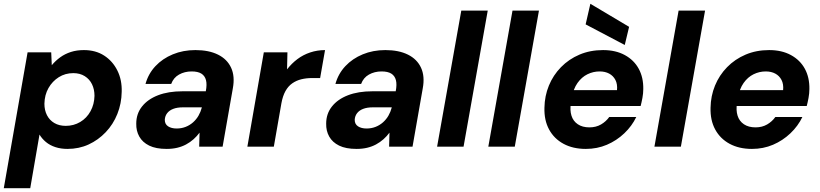

<svg xmlns="http://www.w3.org/2000/svg" viewBox="-37 -776 4341 1016"><path d="M-17 220 109 -499H234L237 -431Q257 -455 282 -473Q307 -491 338 -501Q369 -511 407 -511Q469 -511 514 -482Q559 -453 584 -403Q609 -353 607 -290Q606 -228 584 -173Q562 -118 522.5 -76.5Q483 -35 432 -11.5Q381 12 320 12Q285 12 256 2.5Q227 -7 206 -24.5Q185 -42 172 -64L123 220ZM311 -110Q353 -110 387.5 -130.5Q422 -151 442 -187.5Q462 -224 463 -269Q463 -303 450 -330Q437 -357 411.5 -373Q386 -389 351 -389Q308 -389 274 -367.5Q240 -346 219.5 -310Q199 -274 198 -227Q198 -193 211.5 -166.5Q225 -140 250.5 -125Q276 -110 311 -110Z M845 12Q788 12 752.5 -5.5Q717 -23 700 -53.5Q683 -84 684 -122Q684 -174 714.5 -212.5Q745 -251 799.5 -272Q854 -293 929 -293H1052Q1059 -329 1053 -352Q1047 -375 1028.5 -386.5Q1010 -398 977 -398Q940 -398 910.5 -381.5Q881 -365 869 -332H733Q748 -386 785.5 -426Q823 -466 877.5 -488.5Q932 -511 997 -511Q1068 -511 1116.5 -487Q1165 -463 1186 -417.5Q1207 -372 1195 -308L1141 0H1017L1019 -74Q1005 -55 987 -39Q969 -23 947.5 -11.5Q926 0 900.5 6Q875 12 845 12ZM898 -96Q923 -96 945 -104.5Q967 -113 984.5 -128.5Q1002 -144 1013.5 -164Q1025 -184 1031 -207V-208H930Q901 -208 880 -200Q859 -192 847.5 -177Q836 -162 835 -142Q835 -119 852.5 -107.5Q870 -96 898 -96Z M1272 0 1359 -499H1484L1482 -409Q1506 -440 1536.5 -463Q1567 -486 1604.5 -498.5Q1642 -511 1683 -511L1657 -363H1615Q1584 -363 1557.5 -356.5Q1531 -350 1509.5 -335Q1488 -320 1473.5 -294Q1459 -268 1452 -229L1412 0Z M1850 12Q1793 12 1757.5 -5.5Q1722 -23 1705 -53.5Q1688 -84 1689 -122Q1689 -174 1719.5 -212.5Q1750 -251 1804.5 -272Q1859 -293 1934 -293H2057Q2064 -329 2058 -352Q2052 -375 2033.5 -386.5Q2015 -398 1982 -398Q1945 -398 1915.5 -381.5Q1886 -365 1874 -332H1738Q1753 -386 1790.5 -426Q1828 -466 1882.5 -488.5Q1937 -511 2002 -511Q2073 -511 2121.5 -487Q2170 -463 2191 -417.5Q2212 -372 2200 -308L2146 0H2022L2024 -74Q2010 -55 1992 -39Q1974 -23 1952.5 -11.5Q1931 0 1905.5 6Q1880 12 1850 12ZM1903 -96Q1928 -96 1950 -104.5Q1972 -113 1989.5 -128.5Q2007 -144 2018.5 -164Q2030 -184 2036 -207V-208H1935Q1906 -208 1885 -200Q1864 -192 1852.5 -177Q1841 -162 1840 -142Q1840 -119 1857.5 -107.5Q1875 -96 1903 -96Z M2276 0 2404 -720H2544L2416 0Z M2547 0 2675 -720H2815L2687 0Z M3063 12Q2995 12 2945 -15Q2895 -42 2868.5 -91Q2842 -140 2844 -206Q2845 -268 2867.5 -323Q2890 -378 2931.5 -420.5Q2973 -463 3029.5 -487Q3086 -511 3154 -511Q3221 -511 3269.5 -484.5Q3318 -458 3343 -412Q3368 -366 3367 -305Q3367 -282 3362.5 -258Q3358 -234 3353 -215H2943L2958 -299H3228Q3231 -331 3219.5 -353Q3208 -375 3186.5 -386.5Q3165 -398 3136 -398Q3102 -398 3071.5 -383Q3041 -368 3019 -337Q2997 -306 2989 -259L2984 -230Q2978 -193 2987 -164Q2996 -135 3020.5 -118.5Q3045 -102 3082 -102Q3117 -102 3143.5 -117.5Q3170 -133 3187 -157H3330Q3307 -109 3266.5 -70.5Q3226 -32 3174.5 -10Q3123 12 3063 12ZM3269 -538 3062 -647 3087 -756 3292 -634Z M3426 0 3554 -720H3694L3566 0Z M3942 12Q3874 12 3824 -15Q3774 -42 3747.5 -91Q3721 -140 3723 -206Q3724 -268 3746.5 -323Q3769 -378 3810.5 -420.5Q3852 -463 3908.5 -487Q3965 -511 4033 -511Q4100 -511 4148.5 -484.5Q4197 -458 4222 -412Q4247 -366 4246 -305Q4246 -282 4241.5 -258Q4237 -234 4232 -215H3822L3837 -299H4107Q4110 -331 4098.5 -353Q4087 -375 4065.5 -386.5Q4044 -398 4015 -398Q3981 -398 3950.5 -383Q3920 -368 3898 -337Q3876 -306 3868 -259L3863 -230Q3857 -193 3866 -164Q3875 -135 3899.5 -118.5Q3924 -102 3961 -102Q3996 -102 4022.5 -117.5Q4049 -133 4066 -157H4209Q4186 -109 4145.5 -70.5Q4105 -32 4053.5 -10Q4002 12 3942 12Z"/></svg>

Font: DM Sans 20pt ExtraBold
Style: Italic
Weight: 800
Italic angle: -10°
Version: Version 4.004;gftools[0.9.30]